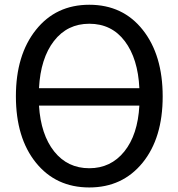

<svg xmlns="http://www.w3.org/2000/svg" viewBox="-20 -783 762 820"><path d="M47.9 -372.1Q47.9 -547.9 133.3 -655.3Q218.8 -762.7 361.3 -762.7Q504.9 -762.7 589.8 -655.3Q674.8 -547.9 674.8 -371.1Q674.8 -193.4 588.9 -87.9Q502.9 17.6 361.3 17.6Q218.8 17.6 133.3 -88.4Q47.9 -194.3 47.9 -372.1ZM575.2 -332H146.5Q154.3 -208 211.4 -136.2Q268.6 -64.5 361.3 -64.5Q453.1 -64.5 510.7 -135.7Q568.4 -207 575.2 -332ZM146.5 -406.2H575.2Q569.3 -532.2 513.2 -606.9Q457 -681.6 361.3 -681.6Q267.6 -681.6 210.4 -607.9Q153.3 -534.2 146.5 -406.2Z"/></svg>

Font: Gothic A1 Medium
Style: Regular
Weight: 500
Designer: HanYang I&C Co.,Ltd.
Foundry: HanYang I&C Co.,Ltd.
Version: Version 2.50